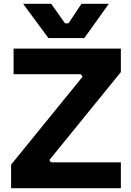

<svg xmlns="http://www.w3.org/2000/svg" viewBox="-20 -984 687 1004"><path d="M38 -123 412 -583 402 -596H51V-730H612V-607L238 -147L247 -135H612V0H38ZM101 -964H248L320 -862H338L406 -964H549L421 -785H233Z"/></svg>

Font: Sora-SIA
Style: Bold
Weight: 700
Designer: Jonathan Barnbrook, Julián Moncada
Foundry: Barnbrook Fonts
Version: Version 2.000